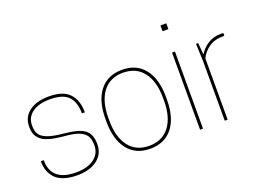

<svg xmlns="http://www.w3.org/2000/svg" viewBox="-105 -977 1692 1240"><g transform="rotate(-20 741.0 -357.0)"><path d="M240.2 -14.2Q318.8 -14.2 364.5 -47.9Q410.2 -81.5 410.2 -140.1Q410.2 -174.3 399.7 -196.5Q389.2 -218.8 365.2 -232.2Q341.3 -245.6 310.3 -252Q279.3 -258.3 230 -262.2Q178.2 -267.6 143.6 -278.3Q108.9 -289.1 89.8 -306.2Q70.8 -323.2 63 -343.8Q55.2 -364.3 55.2 -392.1V-397.9Q55.2 -460.4 104.7 -498.3Q154.3 -536.1 240.2 -536.1Q337.9 -536.1 381.3 -489.5Q424.8 -442.9 424.8 -363.8V-359.9H404.8Q404.8 -436.5 367.7 -476.3Q330.6 -516.1 240.2 -516.1Q163.6 -516.1 119.4 -484.1Q75.2 -452.1 75.2 -395Q75.2 -357.9 89.1 -335.7Q103 -313.5 141.4 -298.8Q179.7 -284.2 250 -277.8Q350.6 -268.6 390.4 -239Q430.2 -209.5 430.2 -143.1V-137.2Q430.2 -72.8 379.4 -33.4Q328.6 5.9 240.2 5.9Q186.5 5.9 147.7 -8.1Q108.9 -22 88.4 -46.1Q67.9 -70.3 58.8 -97.2Q49.8 -124 49.8 -155.8V-160.2H69.8Q69.8 -14.2 240.2 -14.2Z M535.2 -254.9V-274.9Q535.2 -397.5 589.4 -466.8Q643.6 -536.1 743.2 -536.1Q842.8 -536.1 897 -466.8Q951.2 -397.5 951.2 -274.9V-254.9Q951.2 -132.3 897 -63.2Q842.8 5.9 743.2 5.9Q643.6 5.9 589.4 -63.2Q535.2 -132.3 535.2 -254.9ZM931.2 -254.9V-274.9Q931.2 -387.7 882.3 -451.9Q833.5 -516.1 743.2 -516.1Q652.8 -516.1 604 -451.9Q555.2 -387.7 555.2 -274.9V-254.9Q555.2 -142.6 604 -78.4Q652.8 -14.2 743.2 -14.2Q833.5 -14.2 882.3 -78.4Q931.2 -142.6 931.2 -254.9Z M1085.9 0V-529.8H1106V0ZM1115.7 -720.2V-680.2H1075.7V-720.2Z M1425.8 -536.1 1440.4 -535.2V-516.1H1431.6Q1371.6 -516.1 1332.5 -488Q1293.5 -460 1275.4 -420.9V0H1255.4V-410.2L1250.5 -529.8H1265.6L1272.5 -449.2Q1293.9 -485.4 1332.5 -510.7Q1371.1 -536.1 1425.8 -536.1Z"/></g></svg>

Font: Cooper Hewitt
Style: Thin
Weight: 701
Designer: Village Type and Design LLC
Foundry: Cooper Hewitt Smithsonian Design Museum
Version: 1.000